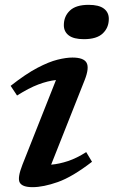

<svg xmlns="http://www.w3.org/2000/svg" viewBox="-20 -763 470 794"><path d="M244 -659Q244 -695.5 269 -719.2Q294 -743 346.5 -743Q389 -743 409.5 -727.5Q430 -712 430 -685Q430 -648.5 405 -624.8Q380 -601 327 -601Q285 -601 264.5 -616.5Q244 -632 244 -659ZM73 -82.5 211.5 -432Q178 -428.5 138.8 -413.8Q99.5 -399 50.5 -368L24 -408Q87 -457.5 134.8 -482.5Q182.5 -507.5 218 -516.2Q253.5 -525 279.5 -525Q326 -525 338 -503.5Q350 -482 330 -431.5L191.5 -82Q225.5 -85 261.5 -97Q297.5 -109 336.5 -134L360.5 -94Q279.5 -31.5 219.2 -10.2Q159 11 114.5 11Q72.5 11 61.8 -7.8Q51 -26.5 73 -82.5Z"/></svg>

Font: Newsreader Caption Medium
Style: Italic
Weight: 500
Italic angle: -17°
Designer: Hugues Gentile
Foundry: Production Type
Version: Version 1.001